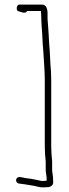

<svg xmlns="http://www.w3.org/2000/svg" viewBox="-20 -709 301 836"><path d="M179 -6V30C179 42.7 183 56 183 67V78C176.3 78.7 170.5 79 165.5 79C160.5 79 154.7 78 148 76C129 71.3 109.7 68.6 89 66C78.5 64.7 65 58.2 56 64.5C45.4 71.9 50 88 62 90C81.4 92.8 101.4 95.1 121 99C133.6 100.4 151.9 107 165 107C171.7 107 179 106.7 187 106C193.7 106 199.7 103.8 205 99.5C214.5 91.8 211 81.1 211 67C211 56.4 207 41.4 207 30V-7C204.9 -27.7 203 -49.6 203 -73V-361C203 -371.7 202.7 -383.7 202 -397C198.1 -436.4 198.1 -481.2 194 -520L192 -558C190.8 -581.3 188.5 -605.1 187 -627V-650C187 -670.8 181.4 -689 163 -689H64C51.3 -689 48.8 -662.8 60 -660L74 -656C84 -653.1 92 -651.1 98 -661H158C158.7 -657.7 159 -654.3 159 -651C159 -643 159.3 -634.3 160 -625C160 -606.3 162.9 -578.6 164 -557L166 -518C167.3 -505.3 168.3 -492.5 169 -479.5C171 -441.4 175 -399.2 175 -361V-73C175 -49.2 176.7 -26.5 179 -6Z"/></svg>

Font: HoneyBee
Style: XLit
Weight: 200
Foundry: Cannot Into Space Fonts
Version: Version 0.89